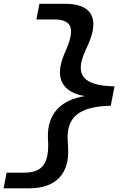

<svg xmlns="http://www.w3.org/2000/svg" viewBox="-46 -822 686 1042"><path d="M-26.5 200H111.5C258 200 332.5 121 323.5 -23L321.5 -57.5C313.5 -182.5 378.5 -244.5 555 -248L575.5 -353.5C400.5 -356.5 359.5 -418.5 416 -544L431.5 -578.5C496.5 -722.5 452.5 -801.5 306.5 -801.5H168L151.5 -716.5H246C333.5 -716.5 366 -679.5 316 -559.5L301 -524C249.5 -399 290.5 -321.5 414.5 -300.5C282.5 -280 211 -202.5 214 -77.5L215.5 -42C218 78 172 115 84.5 115H-10Z"/></svg>

Font: Monaspace Neon Medium
Style: Italic
Weight: 500
Italic angle: -11°
Designer: Riley Cran & the Lettermatic Team
Foundry: Lettermatic
Version: Version 1.200 (Monaspace Neon)